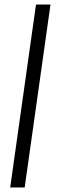

<svg xmlns="http://www.w3.org/2000/svg" viewBox="-20 -828 258 848"><path d="M139 -808H203L89 0H25Z"/></svg>

Font: Plata Sans Light
Style: Italic
Weight: 300
Italic angle: -8°
Designer: Pablo Impallari, Andres Torresi, & Cristiano Sobral
Foundry: Pablo Impallari, Andres Torresi, & Cristiano Sobral
Version: Version 1.00;December 28, 2019;FontCreator 12.0.0.2547 64-bi